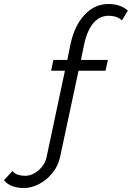

<svg xmlns="http://www.w3.org/2000/svg" viewBox="-83 -760 660 961"><path d="M37 181Q6 181 -20 172Q-46 163 -63 142L-21 96Q-9 110 8 115Q25 120 43 120Q65 120 87.5 108Q110 96 127 75Q144 54 150 27L242 -406H173L184 -460H254L269 -535Q289 -631 340 -685.5Q391 -740 459 -740Q520 -740 557 -707L527 -658Q503 -681 460 -681Q415 -681 384 -644Q353 -607 338 -537L322 -460H457L445 -406H310L218 25Q208 71 179.5 106Q151 141 113 161Q75 181 37 181Z"/></svg>

Font: Raleway
Style: Italic
Weight: 400
Italic angle: -12°
Designer: Matt McInerney, Pablo Impallari, Rodrigo Fuenzalida
Foundry: Matt McInerney, Pablo Impallari, Rodrigo Fuenzalida
Version: Version 4.026